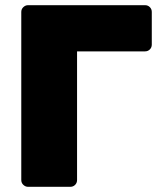

<svg xmlns="http://www.w3.org/2000/svg" viewBox="-20 -720 621 740"><path d="M88 0Q78 0 70 -7.5Q62 -15 62 -26V-674Q62 -685 70 -692.5Q78 -700 88 -700H539Q550 -700 557.5 -692.5Q565 -685 565 -674V-548Q565 -537 557.5 -529.5Q550 -522 539 -522H277V-26Q277 -15 269.5 -7.5Q262 0 251 0Z"/></svg>

Font: Rubik ExtraBold
Style: Regular
Weight: 800
Designer: Hubert and Fischer
Foundry: Hubert and Fischer
Version: Version 2.300;gftools[0.9.30]